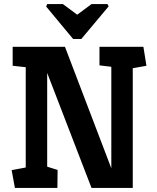

<svg xmlns="http://www.w3.org/2000/svg" viewBox="-20 -920 767 940"><path d="M211 -900H288L358 -848L428 -900H506L512 -889L378 -729H338L206 -888ZM53 0 37 -87 106 -100V-591L42 -598V-691H298L525 -96V-593L467 -600V-691H682L697 -598L630 -586V0H428L211 -563V-104L262 -88L261 0Z"/></svg>

Font: Kreon Light
Style: Bold
Weight: 700
Version: Version 2.002